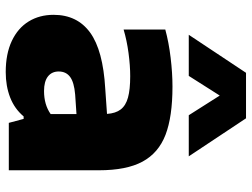

<svg xmlns="http://www.w3.org/2000/svg" viewBox="-122 -726 858 654"><g transform="rotate(90 307.0 -399.0)"><path d="M560 -307V0H398.5L385 -50.5H376.5Q350.5 -19.5 311.8 -4.5Q273 10.5 225.5 10.5Q163.5 10.5 119.5 -10.2Q75.5 -31 53 -67.8Q30.5 -104.5 30.5 -152.5Q30.5 -233 91 -277Q151.5 -321 282 -328.5L368 -334.5Q366 -364 352.8 -381.2Q339.5 -398.5 312.2 -406Q285 -413.5 239.5 -413.5Q203.5 -413.5 160.5 -407.8Q117.5 -402 80.5 -391V-533Q124.5 -545 176.5 -551.2Q228.5 -557.5 275 -557.5Q377.5 -557.5 439.2 -533.8Q501 -510 530.5 -455.5Q560 -401 560 -307ZM368.5 -142.5V-230.5L302 -226Q260.5 -222.5 242 -208.8Q223.5 -195 223.5 -170Q223.5 -146.5 240.5 -133.2Q257.5 -120 290 -120Q336.5 -120 368.5 -142.5ZM512.5 -613H372.5L305.5 -718.5L238.5 -613H98.5L228 -808H383Z"/></g></svg>

Font: Encode Sans Semi Expanded ExBd
Style: Regular
Weight: 800
Width: 6
Designer: Multiple Designers
Foundry: Impallari Type
Version: Version 2.000